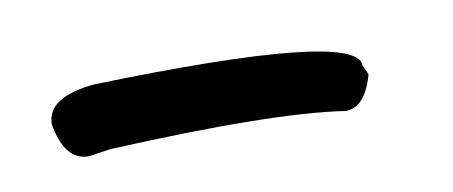

<svg xmlns="http://www.w3.org/2000/svg" viewBox="-26 -770 399 169"><g transform="rotate(-10 173.5 -685.5)"><path d="M60.5 -715.8Q295.9 -722.7 295.9 -691.4L299.8 -682.6Q292 -654.3 274.4 -654.3Q210.9 -664.1 64.5 -657.2L44.9 -654.3Q23.4 -654.3 17.6 -687.5Q17.6 -711.9 60.5 -715.8Z"/></g></svg>

Font: Sue Ellen Francisco 
Style: Regular
Weight: 400
Designer: Kimberly Geswein
Foundry: Kimberly Geswein
Version: Version 1.002 2007